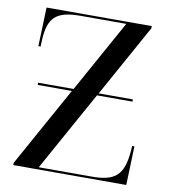

<svg xmlns="http://www.w3.org/2000/svg" viewBox="-81 -783 753 852"><g transform="rotate(10 296.0 -357.0)"><path d="M36 0H545L551 -175H541L539 -150C530 -44 494 -10 389 -10H149L348 -369H508V-379H354L534 -704V-714H60L54 -539H64L65 -564C69 -670 105 -704 215 -704H421L241 -379H81V-369H235L36 -10Z"/></g></svg>

Font: Noto Serif Display
Style: Regular
Weight: 400
Designer: Monotype Design Team
Foundry: Monotype Imaging Inc.
Version: Version 2.009